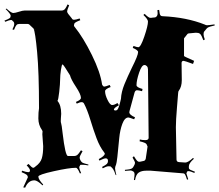

<svg xmlns="http://www.w3.org/2000/svg" viewBox="-34 -859 997 874"><path d="M158.7 -248 159.7 -261.2Q159.7 -262.2 157.7 -266.1Q140.6 -290 140.6 -319.8Q140.6 -349.6 143.6 -366.2V-367.2Q143.6 -530.3 135 -621.8Q126.5 -713.4 118.7 -729L98.6 -748Q94.7 -750 91.8 -750H53.7Q45.9 -750 41.3 -745.4Q36.6 -740.7 29.8 -723.1L22.5 -725.1Q30.8 -740.7 30.8 -750.2Q30.8 -759.8 22.5 -764.2Q22.5 -768.1 15.9 -768.1Q9.3 -768.1 -10.3 -759.8L-13.7 -765.1Q5.9 -772.9 10.3 -776.6Q14.6 -780.3 14.6 -787.6Q14.6 -794.9 -8.3 -817.9L-4.4 -819.8Q17.6 -799.8 26.1 -799.8Q34.7 -799.8 51.8 -805.4Q68.8 -811 77.6 -811H245.6Q256.3 -811 262.2 -818.6Q268.1 -826.2 273.4 -838.9L280.8 -835Q271.5 -813 271.5 -807.6Q271.5 -802.2 276.4 -795.9L292.5 -775.9Q295.4 -769 303 -769Q310.5 -769 328.6 -774.9L331.5 -767.1Q312.5 -759.8 307.6 -755.4Q302.7 -751 302.7 -743.2V-742.2Q302.7 -739.7 305.7 -736.8Q345.7 -687 384.3 -608.6Q422.9 -530.3 430.7 -474.1Q435.5 -464.8 440.7 -464.8Q445.8 -464.8 465.3 -472.2L469.7 -462.9Q444.3 -453.6 444.3 -443.8Q444.3 -427.2 455.6 -404.1Q466.8 -380.9 476.6 -380.9Q486.3 -380.9 500.5 -390.1L507.3 -379.9Q484.4 -367.7 484.4 -359.9Q485.8 -356 491.2 -356Q496.6 -356 499.8 -359.1Q502.9 -362.3 505.4 -368.9Q507.8 -375.5 509.5 -380.6Q511.2 -385.7 513.4 -395.5Q515.6 -405.3 516.6 -409.2Q518.1 -440.4 532.7 -476.1Q547.4 -511.7 566.4 -550.8Q594.7 -606.9 594.7 -622.1Q594.7 -630.4 570.3 -641.1L573.7 -649.9Q589.8 -644 595.7 -644Q606.4 -644 623 -692.9Q639.6 -741.7 639.6 -761.2Q639.6 -771 618.7 -791L624.5 -795.9Q642.6 -777.8 650.1 -777.8Q657.7 -777.8 660.6 -778.8L672.4 -779.8Q683.6 -784.2 683.6 -798.8L682.6 -813L690.4 -814Q692.4 -794.9 695.8 -790Q699.2 -785.2 706.5 -785.2Q815.4 -780.3 898.4 -747.1Q902.8 -744.1 908.9 -744.1Q915 -744.1 942.4 -748L943.4 -743.2Q936.5 -741.7 931.6 -740.2Q926.8 -738.8 923.1 -738Q919.4 -737.3 916.3 -735.6Q913.1 -733.9 911.6 -733.2Q910.2 -732.4 907.7 -730Q905.3 -727.5 904.8 -726.6Q901.4 -721.7 897 -717.3Q892.6 -712.9 892.6 -703.6Q892.6 -694.3 898.4 -679.2L891.6 -675.8Q884.3 -695.3 879.9 -701.4Q875.5 -707.5 868.7 -709L857.4 -710L825.7 -707Q820.8 -707 818.4 -703.1L806.6 -688Q803.7 -686.5 803.7 -683.1V-604Q803.7 -602.1 849.6 -582L844.7 -567.9Q806.2 -582 801.8 -582Q792.5 -582 792.5 -571.8L793.5 -494.1Q793.5 -463.9 779.8 -445.8Q777.3 -443.8 776.9 -434.8Q776.4 -425.8 771.5 -368.7Q766.6 -311.5 766.6 -279.8L769.5 -132.8Q769.5 -122.1 780.8 -121.1L809.6 -119.1Q821.8 -119.1 844.7 -140.1L848.6 -136.2Q825.7 -116.2 825.7 -102.1V-95.2Q825.7 -89.4 833 -85.7Q840.3 -82 853.5 -77.1L850.6 -71.8Q830.6 -80.1 825.9 -80.1Q821.3 -80.1 817.4 -78.1V-77.1Q814.5 -71.3 814.5 -69.6Q814.5 -67.9 822.8 -43L817.4 -41Q811.5 -60.1 808.3 -64.9Q805.2 -69.8 800.8 -69.8L652.3 -82H631.3Q610.8 -82 597.9 -73.7Q585 -65.4 580.6 -39.1L575.7 -40Q578.6 -59.6 578.6 -66.4Q578.6 -73.2 573.7 -78.1H572.8Q566.4 -83 560.3 -83Q554.2 -83 534.7 -81.1V-85.9Q541.5 -86.4 546.4 -87.2Q551.3 -87.9 554.9 -88.4Q558.6 -88.9 561.3 -90.1Q564 -91.3 565.4 -91.8Q566.9 -92.3 568.8 -94.2Q570.8 -96.2 571.3 -96.9Q571.8 -97.7 573.7 -100.6Q580.6 -111.8 580.6 -117.4Q580.6 -123 569.3 -142.1L575.7 -147.9Q585 -132.3 590.1 -127.2Q595.2 -122.1 599.4 -122.6Q603.5 -123 604.5 -123L622.6 -127Q627.9 -129.9 629.4 -136.2L637.7 -191.9Q634.3 -200.2 632.8 -203.1Q627.9 -210 601.6 -215.8L602.5 -224.1Q612.8 -221.2 627.7 -221.2Q642.6 -221.2 642.6 -231.9L639.6 -543Q639.6 -552.2 634.8 -557.6Q629.9 -563 623.5 -563Q610.8 -563 599.1 -527.8Q587.4 -492.7 587.4 -471.2Q587.4 -461.4 614.7 -454.1L612.8 -443.8Q597.2 -448.2 589.6 -448.2Q582 -448.2 578.6 -438L555.7 -354L554.7 -348.1Q554.7 -335.9 580.6 -325.2L576.7 -315.9Q554.2 -324.2 550.8 -324.2Q533.7 -324.2 522.9 -295.4Q512.2 -266.6 508.8 -230.5Q499 -120.1 494.4 -109.9Q489.7 -99.6 489.7 -92.8Q489.7 -85.9 495.6 -62H492.7Q485.8 -82 481.9 -87.4Q478 -92.8 477.3 -93.8Q476.6 -94.7 473.6 -97.4Q470.7 -100.1 469.7 -101.1Q468.8 -102.1 459.7 -102.1Q450.7 -102.1 433.6 -92.8L430.7 -99.1Q447.8 -107.9 452.6 -113Q457.5 -118.2 457.5 -125V-127Q457.5 -138.2 446.8 -138.2Q439.5 -138.2 418.5 -127.9L415.5 -134.8Q441.4 -148.4 443.4 -159.2L440.4 -165Q419.9 -190.9 405.3 -230.2Q390.6 -269.5 377 -314.5Q363.3 -359.4 348.6 -387.2Q345.2 -394 337.4 -394Q329.6 -394 315.4 -387.2L311.5 -395Q334.5 -404.3 334.5 -413.1Q334.5 -429.2 311.8 -463.6Q289.1 -498 284.7 -516.1Q254.4 -565.9 250.7 -565.9Q247.1 -565.9 243.4 -541Q239.7 -516.1 239.7 -497.1Q239.7 -478 235.6 -440.7Q231.4 -403.3 227.5 -399.9Q244.6 -380.4 244.6 -340.8Q244.6 -337.4 243.2 -320.8Q241.7 -304.2 244.1 -298.3Q246.6 -292.5 251 -252.9Q263.2 -148.9 275.4 -148.9H304.7Q312 -148.9 317.9 -153.6Q323.7 -158.2 334.5 -174.8L341.8 -170.9Q328.6 -147.9 328.6 -141.8Q328.6 -135.7 332.8 -128.2Q336.9 -120.6 342.5 -117.9Q348.1 -115.2 368.7 -109.9L367.7 -106Q352.5 -108.9 343 -108.9Q333.5 -108.9 332 -108.6Q330.6 -108.4 330.6 -106Q326.7 -102.1 326.7 -96.2Q326.7 -90.3 335.4 -70.8L329.6 -69.8Q319.3 -95.2 311.5 -95.2Q280.8 -95.2 210.7 -79.6Q140.6 -64 140.6 -55.2Q140.6 -42 162.6 -19L159.7 -15.1Q135.7 -38.1 122.6 -38.1Q94.7 -38.1 80.6 -4.9L71.8 -5.9L92.8 -51.8Q92.8 -58.6 87.9 -63Q83 -67.4 64.5 -75.2L66.4 -82Q86.4 -75.2 94.5 -75.2Q102.5 -75.2 102.5 -83.3Q102.5 -91.3 87.4 -106L95.7 -112.8Q111.8 -95.2 116.7 -95.2Q121.6 -95.2 127.4 -101.1Q149.9 -117.2 156.2 -137.9Q162.6 -158.7 162.6 -193.8ZM127.4 -725.1H122.6Q123.5 -724.1 125 -724.6Q126.5 -725.1 127.4 -725.1Z"/></svg>

Font: Eater Caps
Style: Regular
Weight: 400
Version: Version 001.002